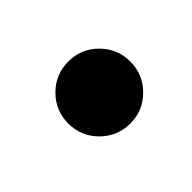

<svg xmlns="http://www.w3.org/2000/svg" viewBox="-49 -587 430 430"><g transform="rotate(-45 166.0 -372.0)"><path d="M177 -274Q136 -274 107.2 -302.8Q78.5 -331.5 78.5 -372.5Q78.5 -413 107.2 -441.8Q136 -470.5 177 -470.5Q217.5 -470.5 246.2 -441.8Q275 -413 275 -372.5Q275 -331.5 246.2 -302.8Q217.5 -274 177 -274Z"/></g></svg>

Font: Epilogue Black
Style: Italic
Weight: 900
Italic angle: -12°
Designer: Tyler Finck
Foundry: Etcetera Type Co
Version: Version 2.111